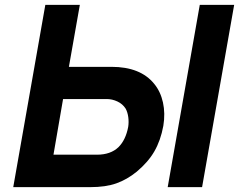

<svg xmlns="http://www.w3.org/2000/svg" viewBox="-20 -770 984 790"><path d="M652 -252Q641 -192 615 -147Q590 -103.5 542.5 -63.5Q502.5 -31 458.5 -15.5Q415 0 351 0H34.5L166.5 -750H308.5L263.5 -495H438.5Q558 -495 614.5 -425Q640.5 -393.5 650.5 -348.5Q660.5 -303.5 652 -252ZM507.5 -248Q510.5 -267.5 507.8 -288Q505 -308.5 497 -323Q484.5 -342.5 463 -352.5Q441.5 -362.5 419 -362.5H239.5L200 -133.5H379Q435 -133.5 467.5 -164.5Q497.5 -194.5 507.5 -248ZM943.5 -750 811.5 0H670L802 -750Z"/></svg>

Font: Russisch Sans ExtraBold
Style: Italic
Weight: 800
Width: 4
Italic angle: -10°
Designer: Michael Sharanda (font) & Cristiano Sobral (main changes)
Foundry: Michael Sharanda
Version: Version 2.00;September 8, 2020;FontCreator 13.0.0.2681 64-bi